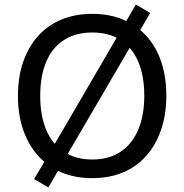

<svg xmlns="http://www.w3.org/2000/svg" viewBox="-20 -775 811 845"><path d="M386 9Q311 9 251 -16Q191 -41 148 -89Q105 -137 82 -203.5Q59 -270 59 -353Q59 -436 82 -502.5Q105 -569 147.5 -616.5Q190 -664 250.5 -689Q311 -714 386 -714Q461 -714 521 -689Q581 -664 624 -617Q667 -570 689.5 -503.5Q712 -437 712 -354Q712 -271 689 -204Q666 -137 623.5 -89Q581 -41 521 -16Q461 9 386 9ZM386 -73Q458 -73 509 -106Q560 -139 587.5 -202Q615 -265 615 -353Q615 -442 588 -504.5Q561 -567 510 -599.5Q459 -632 386 -632Q314 -632 262.5 -599.5Q211 -567 184 -504.5Q157 -442 157 -353Q157 -265 184 -202Q211 -139 262.5 -106Q314 -73 386 -73ZM193 50 130 13 187 -83 213 -128 501 -622 522 -659 578 -755 641 -718 585 -622 558 -577 270 -84 249 -47Z"/></svg>

Font: Nunito Sans 12pt ExtraLight Medium
Style: Regular
Weight: 500
Version: Version 3.101;gftools[0.9.27]